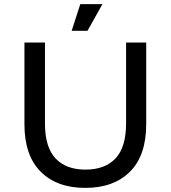

<svg xmlns="http://www.w3.org/2000/svg" viewBox="-20 -907 831 935"><path d="M395 8Q257 8 178 -71Q99 -150 99 -302V-700H199V-306Q199 -190 250.5 -135.5Q302 -81 396 -81Q491 -81 542.5 -135.5Q594 -190 594 -306V-700H692V-302Q692 -150 613 -71Q534 8 395 8ZM329 -757 371 -887H479L406 -757Z"/></svg>

Font: Montserrat Z Med
Style: Regular
Weight: 500
Designer: Julieta Ulanovsky
Foundry: Julieta Ulanovsky
Version: Version 8.000